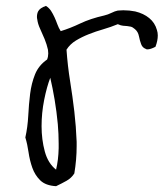

<svg xmlns="http://www.w3.org/2000/svg" viewBox="-20 -559 552 647"><path d="M503.9 -401.4Q487.3 -392.6 476.6 -392.6Q472.7 -392.6 470.7 -394.5Q460 -398.4 455.6 -410.2Q451.2 -421.9 448.2 -437Q445.3 -452.1 434.6 -460.9Q426.8 -467.8 420.4 -469.2Q414.1 -470.7 408.2 -471.2Q402.3 -471.7 395 -472.2Q387.7 -472.7 377 -477.5Q353.5 -467.8 328.1 -460.4Q302.7 -453.1 279.3 -443.8Q255.9 -434.6 235.8 -422.4Q215.8 -410.2 204.1 -391.6Q208 -336.9 216.3 -285.2Q224.6 -233.4 230.5 -183.1Q236.3 -132.8 238.3 -81.1V-66.4Q238.3 -21.5 230.5 25.4Q220.7 41 204.1 50.3Q187.5 59.6 168.9 68.4Q133.8 66.4 115.7 48.8Q97.7 31.2 88.9 6.3Q80.1 -18.6 76.2 -45.9Q72.3 -73.2 65.4 -95.7Q73.2 -130.9 75.2 -168.9Q77.1 -207 81.5 -242.7Q85.9 -278.3 98.1 -308.6Q110.4 -338.9 138.7 -358.4Q142.6 -368.2 142.6 -378.9Q142.6 -384.8 141.6 -391.6Q137.7 -409.2 130.4 -427.2Q123 -445.3 115.2 -461.9Q107.4 -478.5 105.5 -494.1Q104.5 -498 104.5 -502Q104.5 -512.7 108.4 -520.5Q114.3 -532.2 134.8 -539.1Q145.5 -532.2 151.9 -522.5Q158.2 -512.7 163.6 -501Q168.9 -489.3 173.3 -477.1Q177.7 -464.8 184.6 -454.1Q216.8 -463.9 250.5 -480Q284.2 -496.1 331.1 -506.8Q343.8 -509.8 355.5 -515.6Q367.2 -521.5 377 -523.4Q386.7 -524.4 395.5 -524.4Q416 -524.4 435.5 -520.5Q463.9 -513.7 482.9 -498Q502 -482.4 508.8 -458Q511.7 -449.2 511.7 -439.5Q511.7 -421.9 503.9 -401.4ZM168.9 12.7Q176.8 -19.5 177.7 -59.6V-75.2Q177.7 -107.4 174.8 -140.6Q170.9 -182.6 164.1 -223.1Q157.2 -263.7 149.4 -296.9Q137.7 -266.6 128.9 -222.7Q120.1 -178.7 120.1 -133.8Q120.1 -88.9 130.9 -48.8Q141.6 -8.8 168.9 12.7Z"/></svg>

Font: Crafty Girls
Style: Regular
Weight: 400
Designer: Crystal Kluge
Foundry: Font Diner, Inc DBA Tart Workshop
Version: Version 1.001